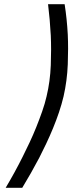

<svg xmlns="http://www.w3.org/2000/svg" viewBox="-20 -770 344 915"><path d="M288 -750Q299 -680 303 -605Q306 -541 303 -463.5Q300 -386 283 -311Q274 -273 261 -234.5Q248 -196 232.5 -158.5Q217 -121 200 -85Q183 -49 167 -18Q128 56 86 125H7Q50 53 88 -23Q104 -55 121 -91Q138 -127 153 -164.5Q168 -202 181 -239Q194 -276 202 -311Q219 -382 222 -459Q225 -536 222 -601Q218 -677 209 -750Z"/></svg>

Font: Panefresco 400wt
Style: Italic
Weight: 400
Foundry: Campivisivi & Chank Co
Version: Version 1.001